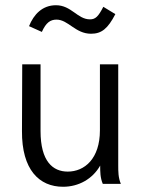

<svg xmlns="http://www.w3.org/2000/svg" viewBox="-20 -703 540 734"><path d="M375 -677C356 -640 345 -629 324 -629C276 -629 253 -683 194 -683C142 -683 109 -648 91 -603L140 -581C156 -617 173 -628 196 -628C241 -628 268 -574 328 -574C368 -574 392 -593 421 -649ZM221 11C281 11 334 -19 363 -70C363 -47 363 -23 373 0H442C432 -24 432 -47 432 -71V-457H362V-205C362 -96 303 -47 239 -47C182 -47 135 -86 135 -202V-457H65L64 -202C63 -54 130 11 221 11Z"/></svg>

Font: Inconsolata
Style: Regular
Weight: 400
Monospace: yes
Designer: Raph Levien, Cyreal, Brenton Simpson
Foundry: Raph Levien, Cyreal, Google
Version: Version 3.100